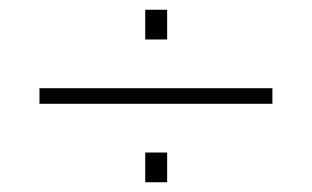

<svg xmlns="http://www.w3.org/2000/svg" viewBox="-20 -558 640 394"><path d="M61 -345V-377H539V-345ZM278 -184V-245H323V-184ZM278 -477V-538H323V-477Z"/></svg>

Font: Mona Sans ExtraLight
Style: Regular
Weight: 200
Designer: Deni Anggara
Foundry: GitHub
Version: Version 2.000